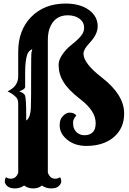

<svg xmlns="http://www.w3.org/2000/svg" viewBox="-20 -801 721 1070"><path d="M41 194.8Q69.3 194.8 81.5 162.1V-222.7Q81.5 -245.1 72.3 -255.9Q57.1 -274.9 22 -292Q81.5 -319.3 81.5 -376V-513.2Q81.5 -631.3 152.3 -705.1Q225.6 -781.2 345.7 -781.2Q425.8 -781.2 475.1 -745.8Q524.4 -710.4 524.4 -654.3Q524.4 -608.9 478 -560.5Q445.3 -525.9 445.3 -501.5Q445.3 -448.2 547.4 -369.1Q671.9 -272.9 671.9 -168.9Q671.9 -84.5 612.3 -35.2Q554.7 12.2 460.9 12.2Q396.5 12.2 354 -22.9Q312.5 -57.1 312.5 -102.1Q312.5 -130.9 324.2 -146.5Q344.2 -173.3 368.2 -173.3Q394.5 -173.3 405.3 -156.7Q387.2 -138.2 387.2 -117.7Q387.2 -97.2 392.3 -85.2Q397.5 -73.2 406.2 -64.5Q424.3 -47.4 451.4 -47.4Q478.5 -47.4 495.8 -63Q513.2 -78.6 513.2 -114.3Q513.2 -149.9 491.9 -182.1Q470.7 -214.4 430.9 -245.4Q391.1 -276.4 368.9 -299.6Q346.7 -322.8 333 -345.7Q306.6 -388.2 306.6 -440.4Q306.6 -466.3 326.9 -496.3Q347.2 -526.4 376 -549.3Q404.8 -572.3 418.2 -586.2Q431.6 -600.1 438.5 -610.8Q448.7 -627.9 448.7 -645.5Q448.7 -663.1 442.1 -675.3Q435.5 -687.5 423.8 -696.3Q397.9 -715.8 357.4 -715.8Q282.7 -715.8 255.9 -641.6Q246.6 -614.7 246.6 -576.2V161.1Q258.8 194.8 287.1 194.8Q303.7 194.8 314.5 186.5Q321.3 195.8 321.3 209.7Q321.3 223.6 307.4 236.3Q293.5 249 265.1 249Q236.8 249 213.9 232.9Q194.3 249 165.3 249Q136.2 249 114.3 232.9Q92.3 249 63.5 249Q34.7 249 20.8 236.3Q6.8 223.6 6.8 211.9Q6.8 195.8 13.7 186.5Q24.4 194.8 41 194.8ZM120.1 -316.9Q120.1 -303.2 86.9 -292Q116.2 -281.7 120.1 -267.1Q126 -243.7 126 -161.1V-129.4Q151.4 -144 152.3 -211.9Q153.3 -250.5 153.3 -280.8V-331.1Q153.3 -499.5 155.3 -508.3Q157.2 -517.1 158 -518.3Q158.7 -519.5 159.7 -527.3Q139.2 -517.6 132.3 -498.5Q120.1 -464.4 120.1 -395Z"/></svg>

Font: Rye
Style: Regular
Weight: 400
Designer: Nicole Fally
Foundry: Nicole Fally
Version: Version 1.001